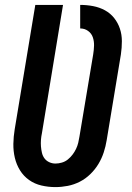

<svg xmlns="http://www.w3.org/2000/svg" viewBox="-20 -755 540 783"><path d="M206 8Q177 8 149 1.5Q121 -5 98.5 -21Q76 -37 61.5 -60.5Q47 -84 40.5 -111.5Q34 -139 34.5 -168.5Q35 -198 40 -228L124 -735H237L151 -212Q148 -198 147 -184.5Q146 -171 147 -158Q148 -145 151 -132Q154 -119 161.5 -109Q169 -99 181 -93.5Q193 -88 206 -88Q219 -88 232.5 -92Q246 -96 256.5 -104.5Q267 -113 275.5 -124Q284 -135 290 -147.5Q296 -160 299 -172.5Q302 -185 304 -198L360 -533Q363 -551 363.5 -569Q364 -587 358.5 -603Q353 -619 339 -629Q325 -639 307 -639V-735Q334 -735 360 -730Q386 -725 408 -713Q430 -701 445.5 -681.5Q461 -662 469 -638Q477 -614 477 -587Q477 -560 473 -533L415 -183Q411 -158 403 -133.5Q395 -109 381.5 -86.5Q368 -64 348.5 -45Q329 -26 305.5 -14Q282 -2 256.5 3Q231 8 206 8Z"/></svg>

Font: Iosevka Term Curly
Style: Bold Italic
Weight: 700
Italic angle: -9°
Designer: Belleve Invis
Foundry: Belleve Invis
Version: Version 32.3.0